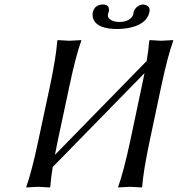

<svg xmlns="http://www.w3.org/2000/svg" viewBox="-20 -825 785 848"><path d="M505.9 -728Q547.4 -728 564.5 -752.4Q567.9 -757.8 568.8 -762.2Q569.3 -765.1 570.3 -771.5Q570.8 -774.4 570.8 -774.9Q583 -801.3 609.9 -805.2Q645.5 -803.2 640.1 -772Q627.9 -715.3 543.5 -700.7Q522 -697.3 499 -696.8Q411.1 -696.8 392.6 -739.7Q386.7 -754.9 390.1 -772Q398.9 -804.2 434.1 -805.2Q460.9 -805.2 461.4 -782.2Q461.4 -778.3 460.9 -774.9Q460.9 -773.9 459.5 -771Q457.5 -764.6 457 -762.2Q452.6 -741.7 481 -731.9Q492.7 -728 505.9 -728ZM200.7 -444.8Q228 -574.2 232.9 -645L235.8 -647.9Q237.8 -647.9 286.1 -645L338.9 -647.9V-645Q314.5 -577.6 286.6 -444.8L234.4 -200.2Q228 -170.9 222.7 -141.1L627.9 -555.7Q636.2 -606.4 639.2 -645L641.6 -647.9Q643.6 -647.9 691.9 -645L744.6 -647.9L745.1 -645Q720.7 -577.6 692.4 -444.8L640.6 -200.2Q613.3 -70.8 607.9 0L605.5 2.9Q603.5 2.9 555.2 0L502.4 2.9L502 0Q526.4 -68.8 554.7 -200.2L606.4 -444.8Q613.3 -476.1 618.2 -502L212.9 -87.4Q204.6 -36.1 202.1 0L199.2 2.9Q197.3 2.9 148.9 0L96.2 2.9V0Q120.6 -68.8 148.4 -200.2Z"/></svg>

Font: Linux Biolinum Capitals O
Style: Italic Samll Caps
Weight: 400
Italic angle: -12°
Designer: Philipp H. Poll
Foundry: Philipp H. Poll
Version: Version 0.6.2